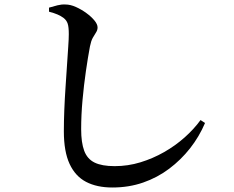

<svg xmlns="http://www.w3.org/2000/svg" viewBox="-20 -789 1040 854"><path d="M480 45Q411 45 363 20Q315 -5 289.5 -60Q264 -115 264 -205Q264 -249 266 -299.5Q268 -350 271.5 -401Q275 -452 278 -498.5Q281 -545 283.5 -581Q286 -617 286 -637Q286 -669 281 -684Q276 -699 263 -709Q251 -718 236 -724.5Q221 -731 198 -737V-755Q218 -761 236 -765.5Q254 -770 271 -769Q293 -769 317.5 -758Q342 -747 364 -731Q386 -715 400 -698Q414 -681 414 -667Q414 -655 407 -644.5Q400 -634 392.5 -620.5Q385 -607 380 -582Q371 -534 362 -472Q353 -410 347 -343.5Q341 -277 341 -214Q341 -155 354.5 -118.5Q368 -82 400.5 -66Q433 -50 490 -50Q549 -50 604.5 -67Q660 -84 710 -112.5Q760 -141 801.5 -178Q843 -215 872 -255L892 -242Q866 -181 825.5 -129.5Q785 -78 732.5 -38.5Q680 1 616.5 23Q553 45 480 45Z"/></svg>

Font: Noto Serif HK ExtraLight SemiBold
Style: Regular
Weight: 600
Version: Version 2.002-H1;hotconv 1.1.0;makeotfexe 2.6.0